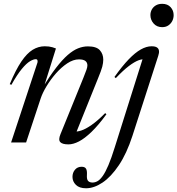

<svg xmlns="http://www.w3.org/2000/svg" viewBox="-20 -745 928 1004"><path d="M39.5 -301.5 31 -305Q62.5 -380.5 91.8 -423.5Q121 -466.5 151 -484.8Q181 -503 214 -503Q225.5 -503 235.2 -501.8Q245 -500.5 254 -498Q263 -495.5 272.5 -491.5L207.5 -284H201Q240.5 -348 273.2 -390.5Q306 -433 334.2 -457.5Q362.5 -482 388.2 -492.2Q414 -502.5 439.5 -502.5Q484 -502.5 502 -482.5Q520 -462.5 520 -433Q520 -416.5 514.8 -396.2Q509.5 -376 492.5 -335L374.5 -42L366.5 -57.5Q381.5 -55 404.8 -62.5Q428 -70 459.2 -91.8Q490.5 -113.5 530 -153.5L536.5 -147.5Q495 -90.5 459 -55.8Q423 -21 393 -5.5Q363 10 338 10Q306 10 295 -2Q284 -14 296.5 -44L416 -338Q427.5 -366.5 432.2 -380.2Q437 -394 437 -403Q437 -418 426.5 -426.2Q416 -434.5 392.5 -434.5Q363 -434.5 331.8 -413.8Q300.5 -393 272.2 -360.8Q244 -328.5 223 -293.5Q202 -258.5 192.5 -229.5L116.5 0H38L176 -418Q177.5 -424.5 175.8 -430Q174 -435.5 167 -435.5Q155 -435.5 136.5 -424.5Q118 -413.5 94 -384.5Q70 -355.5 39.5 -301.5ZM766.5 -666Q766.5 -682 774 -695.5Q781.5 -709 795.2 -717Q809 -725 828 -725Q856.5 -725 872.2 -707.5Q888 -690 888 -666Q888 -649.5 880.8 -635.2Q873.5 -621 860.2 -612Q847 -603 828 -603Q800 -603 783.2 -622.2Q766.5 -641.5 766.5 -666ZM672.5 -34.5Q642.5 58 601.5 119Q560.5 180 516 209.8Q471.5 239.5 430 239.5Q395 239.5 377 221.8Q359 204 359 180Q359 158 372 142.5Q385 127 407 127Q423.5 127 429.8 137Q436 147 434.5 170Q433 193 440.8 201.2Q448.5 209.5 464 209.5Q477.5 209.5 490.5 202Q503.5 194.5 517.5 174.8Q531.5 155 547 118.5Q562.5 82 580.5 24L729.5 -448.5L740 -434.5Q726 -437.5 704.8 -429.8Q683.5 -422 654.2 -400Q625 -378 585.5 -336.5L578.5 -342.5Q619 -399.5 653 -434.8Q687 -470 716.5 -486.5Q746 -503 772.5 -503Q791 -503 800.2 -497.2Q809.5 -491.5 811.2 -480.2Q813 -469 807.5 -453Z"/></svg>

Font: Newsreader 60pt
Style: Italic
Weight: 400
Italic angle: -17°
Designer: Hugues Gentile
Foundry: Production Type
Version: Version 1.003